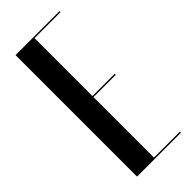

<svg xmlns="http://www.w3.org/2000/svg" viewBox="-228 -740 781 781"><g transform="rotate(-45 163.0 -349.5)"><path d="M48.8 -699V0H301.5V-6H152.2V-354H280.5V-360H152.2V-693H301.5V-699Z"/></g></svg>

Font: Moniqa Black
Style: Regular
Weight: 900
Designer: Rajesh Rajput
Foundry: Rajesh Rajput
Version: Version 1.000